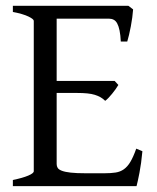

<svg xmlns="http://www.w3.org/2000/svg" viewBox="-20 -635 536 655"><path d="M465.8 -119.1Q461.9 -77.1 455.8 -45.7Q449.7 -14.2 445.8 0H23.9V-21Q57.1 -27.8 76.2 -35.9Q95.2 -43.9 95.2 -50.8V-564Q95.2 -569.8 77.1 -578.6Q59.1 -587.4 23.9 -594.2V-615.2H418L434.1 -603Q433.1 -590.3 431.2 -575.2Q429.2 -560.1 426.3 -544.9Q423.3 -529.8 420.2 -516.1Q417 -502.4 414.1 -493.2H392.1Q391.1 -515.6 387.9 -530.8Q384.8 -545.9 379.9 -554.9Q375 -564 367.9 -567.6Q360.8 -571.3 352.1 -571.3H173.3V-358.9H371.1L383.8 -345.2Q379.9 -338.4 374.3 -330.6Q368.7 -322.8 362.5 -315.2Q356.4 -307.6 350.3 -301.3Q344.2 -294.9 338.9 -291Q331.5 -298.3 323 -303.2Q314.5 -308.1 303.5 -311.5Q292.5 -314.9 277.6 -316.4Q262.7 -317.9 242.2 -317.9H173.3V-75.2Q173.3 -67.9 176.8 -62.3Q180.2 -56.6 190.9 -52.5Q201.7 -48.3 221.2 -46.1Q240.7 -43.9 272.9 -43.9H335.9Q358.4 -43.9 374.3 -46.4Q390.1 -48.8 402.3 -57.4Q414.6 -65.9 424.6 -82.5Q434.6 -99.1 444.8 -127.9Z"/></svg>

Font: Gentium Unicode
Style: Regular
Weight: 400
Version: Version 1.009